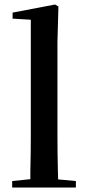

<svg xmlns="http://www.w3.org/2000/svg" viewBox="-20 -835 389 855"><path d="M34.2 0V-28.8L115.2 -37.1Q115.2 -55.2 115.2 -74.2Q116.2 -113.8 116.7 -154.8Q117.2 -195.8 117.2 -232.9V-747.1L36.1 -752V-778.8L225.1 -814.9L240.2 -806.2L235.8 -647.9V-232.9Q235.8 -195.8 236.3 -154.8Q236.8 -113.8 237.8 -74.2Q237.8 -54.2 238.8 -36.1L317.9 -28.8V0Z"/></svg>

Font: Dream Han Serif CN W16
Style: Regular
Weight: 625
Designer: Adobe
Foundry: Pal3love
Version: Version 3.00; Sans 2.004; Serif 2.001